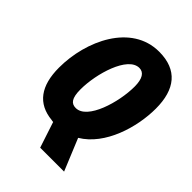

<svg xmlns="http://www.w3.org/2000/svg" viewBox="-253 -842 1130 1130"><g transform="rotate(45 311.5 -277.5)"><path d="M242 9 295 170H494L412 -29C553 -113 614 -319 614 -474C614 -634 543 -725 391 -725C160 -725 40 -466 40 -242C40 -90 102 -5 228 7C232 8 237 9 242 9ZM278 -143C241 -143 220 -166 220 -241C220 -371 280 -575 376 -575C413 -575 434 -543 434 -477C434 -348 374 -143 278 -143Z"/></g></svg>

Font: Noto Sans Condensed Black
Style: Italic
Weight: 900
Width: 3
Italic angle: -12°
Designer: Monotype Design Team
Foundry: Monotype Imaging Inc.
Version: Version 2.013